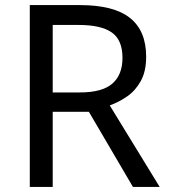

<svg xmlns="http://www.w3.org/2000/svg" viewBox="-20 -734 662 754"><path d="M294 -714Q427 -714 490.5 -663.5Q554 -613 554 -511Q554 -454 533 -416Q512 -378 479.5 -355.5Q447 -333 411 -320L607 0H502L329 -295H187V0H97V-714ZM289 -636H187V-371H294Q381 -371 421 -405.5Q461 -440 461 -507Q461 -577 419 -606.5Q377 -636 289 -636Z"/></svg>

Font: Noto Sans Tifinagh Adrar
Style: Regular
Weight: 400
Designer: JamraPatel
Foundry: JamraPatel LLC
Version: Version 2.006; ttfautohint (v1.8.4.7-5d5b)